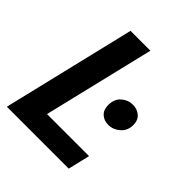

<svg xmlns="http://www.w3.org/2000/svg" viewBox="-191 -818 943 943"><g transform="rotate(45 280.0 -346.5)"><path d="M8 0 174 -693H312L173 -114H465L438 0ZM424 -289Q393 -289 373.5 -307Q354 -325 354 -358Q354 -400 380 -422.5Q406 -445 439 -445Q469 -445 490 -427Q511 -409 511 -376Q511 -336 483.5 -312.5Q456 -289 424 -289Z"/></g></svg>

Font: Ubuntu Sans Mono
Style: Bold Italic
Weight: 700
Italic angle: -13.5°
Monospace: yes
Designer: Dalton Maag Ltd
Foundry: Dalton Maag Ltd
Version: Version 1.006